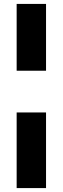

<svg xmlns="http://www.w3.org/2000/svg" viewBox="-20 -720 320 980"><path d="M65 -359V-700H215V-359ZM215 -146V240H65V-146Z"/></svg>

Font: Tilda Sans Black
Style: Regular
Weight: 900
Designer: ParaType Ltd
Foundry: ParaType Ltd
Version: Version 1.009